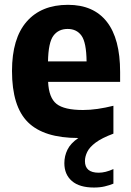

<svg xmlns="http://www.w3.org/2000/svg" viewBox="-20 -576 556 816"><path d="M379.5 221Q317.5 221 285.5 193.2Q253.5 165.5 253.5 117.5Q253.5 87 266.8 60Q280 33 313 10.5H312.5Q166.5 10.5 98.8 -56.5Q31 -123.5 31 -274.5Q31 -412.5 93.2 -484Q155.5 -555.5 269 -555.5Q377.5 -555.5 434 -483.5Q490.5 -411.5 490.5 -270V-228H184.5Q187.5 -160.5 220.2 -134.5Q253 -108.5 332.5 -108.5Q362.5 -108.5 395.2 -113.2Q428 -118 462 -126.5V-8Q412.5 10.5 386.5 30Q360.5 49.5 350.8 69.5Q341 89.5 341 108.5Q341 158 399.5 158Q428 158 462 142.5V204.5Q445 211.5 425 216.2Q405 221 379.5 221ZM267.5 -453Q228.5 -453 207 -424.2Q185.5 -395.5 184 -315H348Q347 -395.5 326.5 -424.2Q306 -453 267.5 -453Z"/></svg>

Font: Encode Sans SmCnd
Style: Bold
Weight: 700
Width: 4
Designer: Multiple Designers
Foundry: Impallari Type
Version: Version 3.002; ttfautohint (v1.8.3) -l 8 -r 50 -G 200 -x 14 